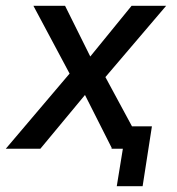

<svg xmlns="http://www.w3.org/2000/svg" viewBox="-44 -512 609 661"><path d="M358 129 379 0H340L352 -77H479L447 129ZM-24 0 212 -278 213 -226 71 -492H180L274 -303H255L409 -492H528L303 -228V-276L452 0H342L241 -200H261L95 0Z"/></svg>

Font: Nunito Sans 10pt SemiCondensed SemiBold
Style: Italic
Weight: 600
Width: 4
Italic angle: -9°
Designer: Vernon Adams
Foundry: Vernon Adams
Version: Version 3.101;gftools[0.9.27]